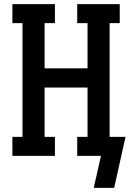

<svg xmlns="http://www.w3.org/2000/svg" viewBox="-20 -755 640 930"><path d="M533 155H434L469 0H354V-92H404V-331H196V-92H246V0H40V-92H89V-643H40V-735H246V-643H196V-424H404V-643H354V-735H560V-643H511V-92H588Z"/></svg>

Font: Iosevka Slab Semibold Extended
Style: Regular
Weight: 600
Width: 7
Monospace: yes
Designer: Belleve Invis
Foundry: Belleve Invis
Version: Version 11.1.0; ttfautohint (v1.8.3)